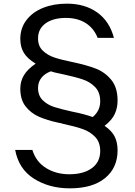

<svg xmlns="http://www.w3.org/2000/svg" viewBox="-20 -793 738 1050"><path d="M63 27H157Q177 92 232 126Q287 160 359 160Q437 160 482.5 126.5Q528 93 528 33Q528 -15 501 -43.5Q474 -72 434 -86.5Q394 -101 328 -115Q316 -119 299 -122Q238 -135 193.5 -154.5Q149 -174 120 -211Q91 -248 91 -308Q91 -348 110.5 -381Q130 -414 175 -445Q130 -472 110.5 -504Q91 -536 91 -580Q91 -639 124.5 -683Q158 -727 215.5 -750Q273 -773 346 -773Q444 -773 511.5 -725Q579 -677 603 -586H514Q493 -639 448.5 -667Q404 -695 341 -695Q270 -695 229 -665Q188 -635 188 -583Q188 -541 214 -516Q240 -491 277.5 -478.5Q315 -466 379 -453Q454 -437 503.5 -418Q553 -399 588 -357Q623 -315 623 -243Q623 -203 607.5 -169.5Q592 -136 552 -105Q592 -77 607.5 -45.5Q623 -14 623 29Q623 125 554.5 181Q486 237 362 237Q249 237 165.5 184Q82 131 63 27ZM528 -239Q528 -288 500.5 -316.5Q473 -345 433 -358.5Q393 -372 324 -387L300 -392Q275 -397 258 -403Q225 -391 206.5 -367.5Q188 -344 188 -312Q188 -270 213.5 -245Q239 -220 276 -208Q313 -196 377 -182Q439 -170 487 -153Q528 -187 528 -239Z"/></svg>

Font: Open Sauce One
Style: Regular
Weight: 400
Designer: Alfredo Marco Pradil
Foundry: Creative Sauce Fz LLC
Version: Version 1.477